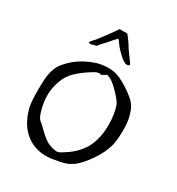

<svg xmlns="http://www.w3.org/2000/svg" viewBox="-162 -758 801 870"><g transform="rotate(30 239.0 -323.5)"><path d="M195.3 -634.8Q199.2 -640.6 210 -656.2Q214.8 -656.2 230.5 -656.2Q235.4 -656.2 250 -656.2Q253.9 -651.4 264.6 -637.7Q276.4 -622.1 289.1 -600.6Q300.8 -583 318.4 -559.6Q323.2 -552.7 326.2 -548.8Q329.1 -544.9 330.1 -542Q332 -540 332 -539.1Q332 -538.1 332 -538.1Q331.1 -537.1 329.1 -536.1Q313.5 -522.5 277.3 -557.6Q255.9 -577.1 243.2 -594.7Q238.3 -602.5 226.6 -616.2Q221.7 -610.4 207 -594.7Q189.5 -574.2 171.9 -555.7Q157.2 -539.1 157.2 -538.1Q157.2 -537.1 153.3 -537.1Q145.5 -536.1 137.7 -533.2Q133.8 -531.2 128.9 -531.2Q127 -531.2 123 -532.2Q119.1 -532.2 119.1 -535.2Q119.1 -536.1 120.1 -538.1Q122.1 -542 140.6 -561.5Q168.9 -597.7 195.3 -634.8ZM194.3 -469.7Q217.8 -477.5 249 -478.5Q251 -478.5 252.9 -478.5Q282.2 -478.5 301.8 -471.7Q337.9 -459 384.8 -424.8Q414.1 -403.3 425.8 -385.7Q437.5 -369.1 446.3 -334Q453.1 -309.6 453.1 -266.6Q453.1 -263.7 453.1 -259.8Q452.1 -211.9 445.3 -185.5Q433.6 -141.6 403.3 -97.7Q374 -53.7 342.8 -28.3Q321.3 -12.7 301.8 -6.8Q281.2 0 235.4 6.8Q220.7 8.8 208 8.8Q152.3 8.8 109.4 -21.5Q55.7 -59.6 34.2 -141.6Q27.3 -168.9 27.3 -233.4Q27.3 -298.8 34.2 -325.2Q41 -351.6 50.8 -367.2Q60.5 -382.8 80.1 -402.3Q124 -446.3 194.3 -469.7ZM287.1 -439.5Q270.5 -448.2 263.7 -448.2Q259.8 -448.2 259.8 -445.3Q259.8 -442.4 254.9 -442.4Q250 -442.4 248 -437.5Q247.1 -433.6 234.4 -436.5Q222.7 -438.5 208 -429.7Q172.9 -409.2 142.6 -383.8Q112.3 -358.4 98.6 -330.1Q76.2 -283.2 76.2 -231.4Q76.2 -194.3 87.9 -155.3Q96.7 -125 107.4 -116.2Q119.1 -108.4 141.6 -85Q164.1 -63.5 178.7 -53.7Q193.4 -43 219.7 -36.1Q231.4 -33.2 239.3 -33.2Q243.2 -33.2 246.1 -34.2Q255.9 -36.1 278.3 -51.8Q332 -85.9 358.4 -135.7Q383.8 -185.5 383.8 -255.9Q383.8 -310.5 369.1 -352.5Q363.3 -367.2 335 -397.5Q306.6 -427.7 287.1 -439.5Z"/></g></svg>

Font: Yahfie
Style: Heavy
Weight: 600
Designer: Joe Palazzolo
Foundry: jozolo LLC
Version: Version 001.000